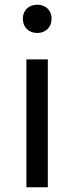

<svg xmlns="http://www.w3.org/2000/svg" viewBox="-20 -795 315 815"><path d="M92 0H183V-543H92ZM138 -655C174 -655 199 -679 199 -716C199 -751 174 -775 138 -775C102 -775 77 -751 77 -716C77 -679 102 -655 138 -655Z"/></svg>

Font: Source Han Sans HK
Style: Regular
Weight: 400
Designer: Ryoko NISHIZUKA 西塚涼子 (kana, bopomofo & ideographs); Paul D. Hunt (Latin, Greek & Cyrillic); Sandoll Communications 산돌커뮤니
Foundry: Adobe
Version: Version 2.000;hotconv 1.0.107;makeotfexe 2.5.65593